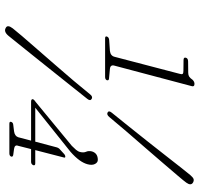

<svg xmlns="http://www.w3.org/2000/svg" viewBox="-35 -717 768 738"><g transform="rotate(90 349.0 -348.0)"><path d="M211 -669.5Q199 -669.5 202 -679Q204.5 -687 216.5 -687L260 -687.5Q268.5 -687.5 274.2 -691Q280 -694.5 287 -704.5Q294 -711.5 302.5 -711.5Q314.5 -711.5 311 -700.5L232.5 -404.5Q227.5 -388.5 244.5 -386.5L282 -383Q290 -382.5 288.5 -375Q285.5 -368 276 -368H127.5Q118 -368 120.5 -375Q123 -382.5 133 -383.5L176 -386.5Q195 -389 198.5 -405L263.5 -653.5Q266.5 -663 264 -666Q261.5 -669 252.5 -669ZM546.5 -182.5Q549 -190.5 555.5 -195.5L573 -211.5Q577.5 -215 582 -215Q587 -215 585.5 -210L557 -99.5H608Q617 -99.5 615 -92Q611.5 -83.5 602 -83.5H553L540.5 -34Q535 -20.5 552.5 -18L574.5 -15Q583.5 -14 582 -7Q579 0 569.5 0H456Q446 0 448.5 -7Q451 -14.5 460.5 -15L484.5 -18Q503 -20.5 507.5 -34L520.5 -83.5H371Q359.5 -83.5 361.5 -91.5Q364 -96 373 -102L540.5 -240Q549 -248.5 555.8 -256.2Q562.5 -264 564.5 -273Q567.5 -286 563.2 -295.2Q559 -304.5 562 -317.5Q569 -340 594.5 -340Q604.5 -340 610.2 -329.2Q616 -318.5 611.5 -301Q603.5 -270 563.5 -235L394 -99.5H524.5ZM430.5 -385Q421 -373 412.5 -377.5Q403.5 -382 413.5 -394Q437 -423 466 -459.2Q495 -495.5 524.8 -533Q554.5 -570.5 580.8 -604.2Q607 -638 626.2 -662.2Q645.5 -686.5 653 -695.5Q662 -706 668 -708Q674 -710 681.5 -706Q695 -698 682 -680Q675.5 -671 655.5 -647.5Q635.5 -624 607.2 -591Q579 -558 547 -521.2Q515 -484.5 484.5 -449Q454 -413.5 430.5 -385ZM342 -309.5Q351 -321.5 360 -316.5Q369.5 -311 360 -299.5Q338 -272 309.8 -236.5Q281.5 -201 251.8 -163.8Q222 -126.5 194.8 -92.5Q167.5 -58.5 147.2 -33.2Q127 -8 118 3Q102 22.5 87.5 14Q73.5 7.5 89 -13Q97 -23.5 118.2 -48.2Q139.5 -73 168.5 -106.2Q197.5 -139.5 229.2 -176Q261 -212.5 290.5 -247.2Q320 -282 342 -309.5Z"/></g></svg>

Font: Fraunces 9pt Thin
Style: Italic
Weight: 100
Italic angle: -16°
Version: Version 1.000;[b76b70a41]